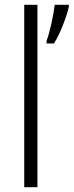

<svg xmlns="http://www.w3.org/2000/svg" viewBox="-20 -780 307 800"><path d="M136 0V-760H81V0ZM267 -752V-760H208C204 -722 186 -638 174 -610V-599H205C231 -640 257 -709 267 -752Z"/></svg>

Font: Noto Sans Armenian SemiCondensed Light
Style: Regular
Weight: 300
Width: 4
Designer: Monotype Design Team
Foundry: Monotype Imaging Inc.
Version: Version 2.008